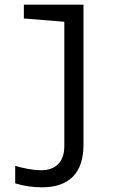

<svg xmlns="http://www.w3.org/2000/svg" viewBox="-20 -556 540 821"><path d="M45 228V153Q70 161 101 166.5Q132 172 155 172Q203 172 229 145.5Q255 119 255 68V-463L82 -477V-536H337V62Q337 154 291.5 199.5Q246 245 160 245Q99 245 45 228Z"/></svg>

Font: Noto Sans Mono UI Cond
Style: Regular
Weight: 400
Width: 3
Monospace: yes
Designer: Monotype Design team
Foundry: Monotype Imaging Inc.
Version: Version 1.000